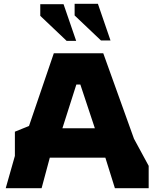

<svg xmlns="http://www.w3.org/2000/svg" viewBox="-20 -986 809 1006"><path d="M10 0 58 -169V-296L132 -326L262 -707H521L682 -259L759 -117V0H582L532 -160H241L198 0ZM307 -314H477L401 -543H380ZM379 -772 313 -964H191V-903L329 -772ZM559 -774 493 -966H371V-905L509 -774Z"/></svg>

Font: Rowdies
Style: Regular
Weight: 400
Designer: Jaikishan Patel
Version: Version 1.000; ttfautohint (v1.8.3)